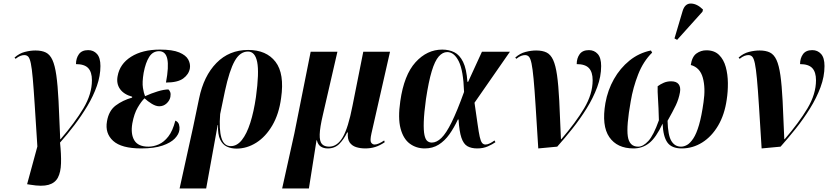

<svg xmlns="http://www.w3.org/2000/svg" viewBox="-20 -828 4680 1084"><path d="M152 215 133 212 191 -1Q182 -142 176 -235.5Q170 -329 165 -385.5Q160 -442 154 -470.5Q148 -499 139.5 -508Q131 -517 117 -517Q107 -517 95 -512.5Q83 -508 68 -496L62 -503Q89 -527 120.5 -535Q152 -543 180 -543Q216 -543 239 -531.5Q262 -520 276 -489.5Q290 -459 298 -403Q306 -347 310.5 -259Q315 -171 320 -42H322Q403 -136 451 -216.5Q499 -297 499 -375Q499 -421 478 -443.5Q457 -466 409 -466Q409 -499 425.5 -522Q442 -545 478 -545Q508 -545 527.5 -523.5Q547 -502 547 -455Q547 -400 527 -343Q507 -286 473.5 -230Q440 -174 400 -121.5Q360 -69 319 -23Q326 44 324.5 94Q323 144 307 174.5Q291 205 254 215.5Q217 226 152 215Z M777 10Q666 10 619 -32.5Q572 -75 584 -143Q594 -203 633.5 -232.5Q673 -262 726 -277V-282Q679 -295 657.5 -325.5Q636 -356 644 -398Q656 -467 720 -507.5Q784 -548 883 -548Q954 -548 992 -532Q1030 -516 1043 -491.5Q1056 -467 1052 -442Q1046 -408 1014.5 -385Q983 -362 917 -362Q934 -452 924.5 -495.5Q915 -539 878 -539Q843 -539 822.5 -507Q802 -475 791 -417Q782 -363 787 -332Q792 -301 799 -285Q834 -301 870 -312Q906 -323 931 -323Q937 -318 941 -308Q945 -298 942 -281Q938 -260 920.5 -244Q903 -228 879 -228Q860 -228 837 -242Q814 -256 796 -273Q778 -256 757.5 -221Q737 -186 727 -131Q717 -71 738.5 -35.5Q760 0 818 0Q847 0 876.5 -13Q906 -26 930.5 -57.5Q955 -89 970 -147Q986 -140 990.5 -125Q995 -110 993 -95Q990 -70 967 -46Q944 -22 897.5 -6Q851 10 777 10Z M994 236 1070 -109 1104 -272Q1130 -399 1202 -472.5Q1274 -546 1381 -546Q1484 -546 1535.5 -479Q1587 -412 1567 -274Q1555 -184 1517.5 -120Q1480 -56 1427 -22.5Q1374 11 1315 11Q1286 11 1261.5 0Q1237 -11 1223 -40Q1209 -69 1211 -122H1209L1144 236ZM1283 -3Q1318 -3 1345.5 -37.5Q1373 -72 1393 -134.5Q1413 -197 1425 -280Q1444 -419 1432 -478Q1420 -537 1380 -537Q1335 -537 1305 -483.5Q1275 -430 1250 -314L1223 -184Q1216 -97 1230 -50Q1244 -3 1283 -3Z M1573 236 1642 -75 1734 -536H1885L1803 -180Q1786 -108 1785 -69Q1784 -30 1797.5 -15Q1811 0 1838 0Q1884 0 1915 -53Q1946 -106 1970 -230L2031 -536H2182L2077 -74Q2068 -34 2075.5 -23Q2083 -12 2095 -12Q2106 -12 2120.5 -18.5Q2135 -25 2149 -35L2152 -25Q2124 -6 2098 2Q2072 10 2042 10Q2014 10 1990.5 2.5Q1967 -5 1954 -24Q1941 -43 1944 -80H1940Q1921 -41 1895.5 -15.5Q1870 10 1831 10Q1807 10 1791 -0.5Q1775 -11 1769 -36H1767L1724 236Z M2378 10Q2330 10 2293.5 -17Q2257 -44 2241.5 -102.5Q2226 -161 2240 -257Q2261 -405 2326 -476.5Q2391 -548 2477 -548Q2515 -548 2545 -533Q2575 -518 2594.5 -478.5Q2614 -439 2619 -366H2623L2701 -536H2859L2659 -248Q2670 -173 2676.5 -126.5Q2683 -80 2688.5 -55.5Q2694 -31 2701.5 -21.5Q2709 -12 2721 -12Q2733 -12 2746.5 -19Q2760 -26 2772 -35L2777 -25Q2760 -13 2734 -1.5Q2708 10 2674 10Q2641 10 2619 -2.5Q2597 -15 2585 -50.5Q2573 -86 2569 -153H2565Q2543 -106 2517 -69.5Q2491 -33 2457 -11.5Q2423 10 2378 10ZM2418 -23Q2445 -23 2472 -49Q2499 -75 2530 -138Q2561 -201 2600 -309Q2596 -430 2570 -482Q2544 -534 2505 -534Q2479 -534 2457 -509Q2435 -484 2417.5 -426Q2400 -368 2385 -269Q2374 -189 2372.5 -140Q2371 -91 2376.5 -65.5Q2382 -40 2393 -31.5Q2404 -23 2418 -23Z M3019 10Q3010 -134 3004 -229.5Q2998 -325 2992.5 -383Q2987 -441 2981 -469.5Q2975 -498 2966.5 -507.5Q2958 -517 2944 -517Q2934 -517 2922 -512.5Q2910 -508 2895 -496L2889 -503Q2916 -527 2947.5 -535Q2979 -543 3007 -543Q3043 -543 3066 -531.5Q3089 -520 3103 -489.5Q3117 -459 3125 -403Q3133 -347 3137.5 -259Q3142 -171 3147 -42H3149Q3230 -136 3278 -216.5Q3326 -297 3326 -375Q3326 -421 3305 -443.5Q3284 -466 3236 -466Q3236 -499 3252.5 -522Q3269 -545 3305 -545Q3335 -545 3354.5 -523.5Q3374 -502 3374 -455Q3374 -396 3351.5 -335.5Q3329 -275 3292 -215.5Q3255 -156 3211.5 -101.5Q3168 -47 3126 0Z M3557 10Q3464 10 3420 -54Q3376 -118 3398 -246Q3411 -319 3446 -381Q3481 -443 3534 -486Q3587 -529 3655 -543L3662 -531Q3612 -482 3583 -408Q3554 -334 3541 -256Q3516 -117 3524.5 -58.5Q3533 0 3583 0Q3611 0 3640.5 -32Q3670 -64 3700 -149Q3698 -226 3695 -269Q3692 -312 3693 -341Q3709 -353 3728 -361Q3747 -369 3769 -369Q3799 -369 3811.5 -352.5Q3824 -336 3819 -307Q3812 -268 3795.5 -233.5Q3779 -199 3749 -146Q3751 -64 3770.5 -32Q3790 0 3825 0Q3842 0 3859.5 -10Q3877 -20 3894.5 -46.5Q3912 -73 3926.5 -122.5Q3941 -172 3952 -251Q3964 -331 3948 -389Q3932 -447 3880 -461Q3887 -508 3912 -526Q3937 -544 3968 -544Q4013 -544 4039.5 -518Q4066 -492 4077.5 -450Q4089 -408 4089.5 -359.5Q4090 -311 4083 -266Q4071 -181 4034.5 -119Q3998 -57 3944.5 -23.5Q3891 10 3829 10Q3772 10 3748 -23.5Q3724 -57 3721 -130Q3684 -51 3645.5 -20.5Q3607 10 3557 10ZM3803 -603 3788 -611 3834 -766Q3847 -809 3881.5 -808Q3916 -807 3949 -774L3946 -762Z M4280 10Q4271 -134 4265 -229.5Q4259 -325 4253.5 -383Q4248 -441 4242 -469.5Q4236 -498 4227.5 -507.5Q4219 -517 4205 -517Q4195 -517 4183 -512.5Q4171 -508 4156 -496L4150 -503Q4177 -527 4208.5 -535Q4240 -543 4268 -543Q4304 -543 4327 -531.5Q4350 -520 4364 -489.5Q4378 -459 4386 -403Q4394 -347 4398.5 -259Q4403 -171 4408 -42H4410Q4491 -136 4539 -216.5Q4587 -297 4587 -375Q4587 -421 4566 -443.5Q4545 -466 4497 -466Q4497 -499 4513.5 -522Q4530 -545 4566 -545Q4596 -545 4615.5 -523.5Q4635 -502 4635 -455Q4635 -396 4612.5 -335.5Q4590 -275 4553 -215.5Q4516 -156 4472.5 -101.5Q4429 -47 4387 0Z"/></svg>

Font: Noto Serif Display SemiCondensed
Style: Bold Italic
Weight: 700
Width: 4
Italic angle: -12°
Designer: Monotype Design Team
Foundry: Monotype Imaging Inc.
Version: Version 2.009